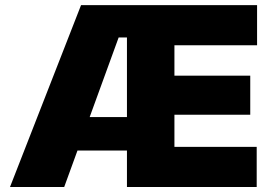

<svg xmlns="http://www.w3.org/2000/svg" viewBox="-20 -748 1088 768"><path d="M20 0 304.2 -727.5H1008.3V-566.9H677.7V-445.3H981V-289.1H677.7V-160.6H1006.8V0H487.8V-598.1H454.6L236.8 0ZM194.8 -146V-279.8H589.8V-146Z"/></svg>

Font: Inter 16pt Black
Style: Regular
Weight: 900
Version: Version 4.001;git-66647c0bb